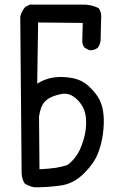

<svg xmlns="http://www.w3.org/2000/svg" viewBox="-20 -799 540 819"><path d="M127 0Q105.5 -3.9 85.9 -15.6Q74.2 -33.2 72.3 -57.6L66.4 -728.5Q72.3 -752 87.9 -769.5L107.4 -779.3H327.1Q368.2 -781.2 401.4 -763.7Q415 -744.1 411.1 -714.8L409.2 -627Q407.2 -609.4 397.5 -595.7Q381.8 -583 360.4 -585L340.8 -595.7Q329.1 -609.4 331.1 -630.9L333 -701.2L142.6 -703.1L138.7 -442.4Q173.8 -463.9 210.9 -468.8Q248 -473.6 289.6 -465.8Q331.1 -458 362.3 -427.7Q393.6 -397.5 406.2 -370.1Q418.9 -342.8 421.9 -306.6Q424.8 -270.5 418.9 -226.6Q413.1 -182.6 396.5 -141.6Q379.9 -100.6 336.9 -58.1Q293.9 -15.6 239.7 -7.8Q185.5 0 127 0ZM266.6 -94.7Q281.2 -103.5 301.3 -128.4Q321.3 -153.3 335.9 -201.2Q350.6 -249 346.7 -294.9Q342.8 -340.8 310.5 -373Q278.3 -405.3 241.7 -397.9Q205.1 -390.6 185.5 -377.4Q166 -364.3 158.2 -345.7Q150.4 -327.1 146.5 -301.8L148.4 -77.1Q191.4 -79.1 216.8 -83Q242.2 -86.9 266.6 -94.7Z"/></svg>

Font: NaikaiFont
Style: Regular
Weight: 400
Version: Version 1.67